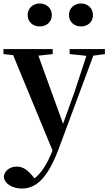

<svg xmlns="http://www.w3.org/2000/svg" viewBox="-27 -820 629 1111"><path d="M203 -667C240 -667 273 -691 273 -733C273 -774 240 -800 203 -800C166 -800 133 -774 133 -733C133 -691 166 -667 203 -667ZM442 -667C479 -667 511 -691 511 -733C511 -774 479 -800 442 -800C405 -800 372 -774 372 -733C372 -691 405 -667 442 -667ZM376 -507 473 -497 405 -290 338 -104 195 -498 278 -507V-536H-7V-507L49 -501L277 51C246 128 214 180 173 212L158 194C133 165 106 144 71 144C36 144 1 162 -5 201C-2 245 47 271 99 271C182 271 248 212 312 43L513 -498L580 -507V-536H376Z"/></svg>

Font: Noto Serif CJK KR
Style: Bold
Weight: 700
Designer: Ryoko NISHIZUKA 西塚涼子 (kana & ideographs); Frank Grießhammer (Latin, Greek & Cyrillic); Wenlong ZHANG 张文龙 (bopomofo); San
Foundry: Adobe
Version: Version 2.001;hotconv 1.1.0;makeotfexe 2.6.0